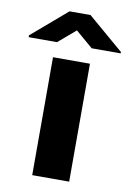

<svg xmlns="http://www.w3.org/2000/svg" viewBox="-145 -793 581 847"><g transform="rotate(10 145.0 -370.0)"><path d="M225.6 0H60.1V-528.3H225.6ZM351.1 -603V-596.7H221.2L143.6 -663.1L65.9 -596.7H-61V-605L96.7 -740.2H190.9Z"/></g></svg>

Font: Roboto Black
Style: Regular
Weight: 900
Designer: Google
Version: Version 2.134; 2016